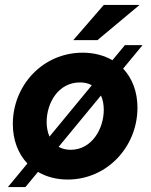

<svg xmlns="http://www.w3.org/2000/svg" viewBox="-20 -717 610 778"><path d="M254.5 10.5C414 10.5 537 -122.5 537 -280.5C537 -345 516 -399.5 479 -439L557.5 -534H486L435.5 -473C402 -492.5 361 -503.5 315 -503.5C153 -503.5 32 -371 32 -214.5C32 -149.5 53.5 -94 91 -54.5L12 41H83L134 -20.5C167.5 -0.5 208.5 10.5 254.5 10.5ZM169 -222.5C169 -299 215.5 -383 304 -383C323 -383 339 -379 352 -371.5L180.5 -163.5C173 -181 169 -201 169 -222.5ZM217.5 -122 389 -330C397 -313 400.5 -293 400.5 -272C400.5 -195 352 -110 266 -110C247 -110 231 -114.5 217.5 -122ZM277 -554.5H375L545.5 -697H400.5Z"/></svg>

Font: HK Grotesk ExtraBold
Style: Italic
Weight: 800
Italic angle: -16°
Designer: Alfredo Marco Pradil
Foundry: Hanken Design Co.
Version: Version 3.001;FEAKit 1.0